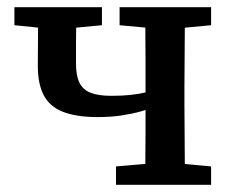

<svg xmlns="http://www.w3.org/2000/svg" viewBox="-20 -513 645 533"><path d="M251 -188Q192 -188 155 -202.5Q118 -217 101.5 -248.5Q85 -280 85 -330Q85 -371 85.5 -411.5Q86 -452 86 -493H192Q192 -469 191.5 -444Q191 -419 191 -392.5Q191 -366 191 -336Q191 -303 200.5 -283.5Q210 -264 231.5 -255.5Q253 -247 289 -247Q319 -247 342.5 -249.5Q366 -252 384.5 -256.5Q403 -261 419 -268V-220Q397 -211 372 -204Q347 -197 317.5 -192.5Q288 -188 251 -188ZM383 0Q383 -30 383.5 -67.5Q384 -105 384 -144Q384 -183 384 -218V-275Q384 -310 384 -349Q384 -388 383.5 -426Q383 -464 383 -493H494Q493 -464 493 -426Q493 -388 492.5 -349Q492 -310 492 -275V-218Q492 -183 492.5 -144Q493 -105 493 -67.5Q493 -30 494 0ZM20 -443V-493H263V-443L157 -433H119ZM302 0V-51L417 -61H457L566 -51V0ZM312 -443V-493H566V-443L460 -433H420Z"/></svg>

Font: Source Serif 4 Medium
Style: Regular
Weight: 500
Designer: Frank Grießhammer
Foundry: Adobe Systems Incorporated
Version: Version 4.004;hotconv 1.0.116;makeotfexe 2.5.65601